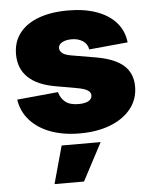

<svg xmlns="http://www.w3.org/2000/svg" viewBox="-54 -589 686 862"><g transform="rotate(-5 289.0 -158.5)"><path d="M290.5 10.7Q215.8 10.7 158.4 -10.7Q101.1 -32.2 65.9 -71.8Q30.8 -111.3 22.9 -165L208 -182.6Q215.8 -153.8 236.6 -137.5Q257.3 -121.1 295.4 -121.1Q324.2 -121.1 340.3 -129.9Q356.4 -138.7 356.4 -154.8Q356.4 -169.4 341.6 -178.5Q326.7 -187.5 295.4 -192.9L198.7 -210Q117.7 -224.1 76.4 -263.9Q35.2 -303.7 35.2 -367.7Q35.2 -423.3 65.2 -462.6Q95.2 -502 151.1 -522.9Q207 -543.9 284.7 -543.9Q358.9 -543.9 413.8 -523.9Q468.8 -503.9 501 -467Q533.2 -430.2 539.1 -377.9L364.7 -361.3Q360.4 -386.7 339.6 -400.1Q318.8 -413.6 290 -413.6Q263.7 -413.6 246.8 -404.3Q230 -395 230 -378.9Q230 -366.7 241.2 -356.7Q252.4 -346.7 280.8 -341.8L391.6 -322.8Q474.6 -308.6 514.9 -273.2Q555.2 -237.8 555.2 -177.7Q555.2 -120.6 521.5 -78.1Q487.8 -35.6 428.2 -12.5Q368.7 10.7 290.5 10.7ZM156.7 227.5 203.6 57.6H379.4L289.6 227.5Z"/></g></svg>

Font: Inter 20pt Black
Style: Regular
Weight: 900
Version: Version 4.001;git-66647c0bb